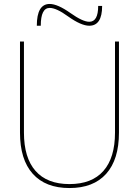

<svg xmlns="http://www.w3.org/2000/svg" viewBox="-20 -940 702 970"><path d="M166 -810Q166 -920 231 -920Q271 -920 336 -874Q398 -830 431 -830Q476 -830 476 -910H496Q496 -810 431 -810Q390 -810 324 -857Q265 -900 231 -900Q186 -900 186 -810ZM561 -730H581V-270Q581 -134 516.5 -62Q452 10 331 10Q210 10 145.5 -62Q81 -134 81 -270V-730H101V-270Q101 -143 159.5 -76.5Q218 -10 331 -10Q444 -10 502.5 -76.5Q561 -143 561 -270Z"/></svg>

Font: M PLUS 1p Thin
Style: Regular
Weight: 250
Version: Version 1.062